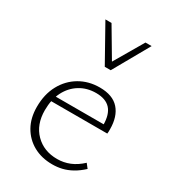

<svg xmlns="http://www.w3.org/2000/svg" viewBox="-175 -797 801 896"><g transform="rotate(30 226.0 -349.0)"><path d="M249 6Q191 6 147 -18.5Q103 -43 78 -87Q53 -131 53 -191Q53 -259 80.5 -309.5Q108 -360 155.5 -388Q203 -416 263 -416Q333 -416 367 -377.5Q401 -339 401 -271Q401 -265 401 -259Q401 -253 400 -247H364V-271Q364 -329 338.5 -357Q313 -385 261 -385Q212 -385 174 -361.5Q136 -338 114.5 -296Q93 -254 93 -196Q93 -119 138.5 -73Q184 -27 256 -27Q291 -27 323 -40Q355 -53 385 -81L403 -58Q377 -34 351.5 -20Q326 -6 301 0Q276 6 249 6ZM82 -247 88 -276H393V-247ZM234 -511 243 -535 342 -704H375L266 -511ZM234 -511 126 -704H159L259 -535L266 -511Z"/></g></svg>

Font: Ysabeau ExtraLight
Style: Regular
Weight: 250
Designer: Christian Thalmann (Catharsis Fonts)
Version: Version 2.002